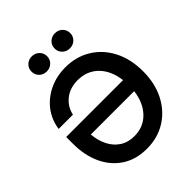

<svg xmlns="http://www.w3.org/2000/svg" viewBox="-259 -1091 1250 1250"><g transform="rotate(-45 366.0 -466.0)"><path d="M357.9 11.7Q258.8 11.7 187.5 -34.9Q116.2 -81.5 78.1 -163.6Q40 -245.6 40 -352.1V-414.6H563.5Q551.8 -511.2 496.1 -567.4Q440.4 -623.5 354 -623.5Q283.7 -623.5 235.6 -585.7Q187.5 -547.9 173.8 -486.3H42.5Q53.2 -561.5 96.9 -618.4Q140.6 -675.3 208 -707.3Q275.4 -739.3 356.9 -739.3Q455.1 -739.3 532 -692.6Q608.9 -646 652.8 -561.3Q696.8 -476.6 696.8 -363.3Q696.8 -252.4 653.6 -168Q610.4 -83.5 533.9 -35.9Q457.5 11.7 357.9 11.7ZM564 -312.5H165Q169.9 -252.9 193.6 -205.8Q217.3 -158.7 258.8 -131.3Q300.3 -104 358.4 -104Q442.4 -104 497.1 -160.6Q551.8 -217.3 564 -312.5ZM465.3 -805.2Q435.1 -805.2 414.6 -825.2Q394 -845.2 394 -874.5Q394 -904.3 414.6 -924.3Q435.1 -944.3 465.3 -944.3Q496.1 -944.3 516.6 -924.3Q537.1 -904.3 537.1 -874.5Q537.1 -845.2 516.6 -825.2Q496.1 -805.2 465.3 -805.2ZM252.4 -805.2Q222.2 -805.2 201.7 -825.2Q181.2 -845.2 181.2 -874.5Q181.2 -904.3 201.7 -924.3Q222.2 -944.3 252.4 -944.3Q282.7 -944.3 303.5 -924.3Q324.2 -904.3 324.2 -874.5Q324.2 -845.2 303.5 -825.2Q282.7 -805.2 252.4 -805.2Z"/></g></svg>

Font: Inter Display SemiBold
Style: Regular
Weight: 600
Designer: Rasmus Andersson
Foundry: rsms
Version: Version 4.001;git-9221beed3